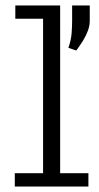

<svg xmlns="http://www.w3.org/2000/svg" viewBox="-20 -683 363 703"><path d="M34.2 0V-48.8H137.7V-614.3H36.1V-663.1H200.2V-48.8H303.7V0ZM259.3 -498 230.5 -507.8Q240.2 -536.1 242.2 -561Q244.1 -585.9 244.1 -606.9V-663.1H308.6V-606.4Q308.6 -589.4 302.2 -571.5Q295.9 -553.7 284.7 -535.4Q273.4 -517.1 259.3 -498Z"/></svg>

Font: Anaheim
Style: Regular
Weight: 400
Designer: Vernon Adams
Foundry: Vernon Adams
Version: Version 2.001